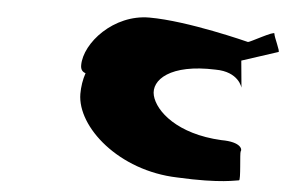

<svg xmlns="http://www.w3.org/2000/svg" viewBox="-44 -928 1028 683"><g transform="rotate(5 469.5 -586.0)"><path d="M236 -676C236 -661 242 -653 254 -649C246 -626 242 -600 242 -574C243 -456 402 -314 611 -308C769 -300 823 -317 831 -317C838 -317 825 -414 828 -420C833 -426 828 -454 756 -454C598 -462 517 -536 503 -591C489 -646 552 -708 713 -702C797 -702 811 -646 811 -646L802 -742L931 -784C938 -784 911 -837 911 -848C911 -858 827 -810 820 -810C820 -810 601 -866 463 -866C336 -866 236 -756 236 -676Z"/></g></svg>

Font: Ampere
Style: UltExt
Weight: 400
Version: Version 1